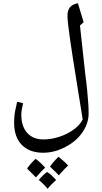

<svg xmlns="http://www.w3.org/2000/svg" viewBox="-20 -691 635 1198"><path d="M249 262Q164 262 116 213Q68 164 68 74Q68 54 69.5 37Q71 20 75 -1.5Q79 -23 87 -56L124 -47Q113 -1 113 24Q113 97 149.5 138Q186 179 251 179Q299 179 350 162.5Q401 146 440 117Q460 103 474 87Q488 71 496 54L470 -107Q462 -158 452.5 -216.5Q443 -275 434 -333Q425 -391 417.5 -443Q410 -495 405.5 -534Q401 -573 401 -593Q401 -627 416.5 -645.5Q432 -664 466 -671Q473 -649 483 -615Q493 -581 502 -552L479 -532L513 -220Q520 -170 524 -127Q528 -84 530.5 -48.5Q533 -13 533 17Q533 78 494.5 134.5Q456 191 388 226Q354 244 319.5 253Q285 262 249 262ZM345 287Q365 303 380 316.5Q395 330 405 342Q393 353 378.5 368Q364 383 347 403Q342 397 328 383.5Q314 370 292 349Q310 321 345 287ZM202 300Q220 313 234.5 327Q249 341 262 355Q253 363 238.5 378Q224 393 204 416Q190 402 176.5 388Q163 374 149 361Q158 347 171.5 331.5Q185 316 202 300ZM274 382Q301 399 330 432Q315 446 301.5 459.5Q288 473 277 487Q258 462 222 432Q236 415 249 402.5Q262 390 274 382Z"/></svg>

Font: Noto Naskh Arabic
Style: Regular
Weight: 400
Designer: Monotype Design Team, David Williams, Mohamad Dakak and Nizar Qandah
Foundry: Monotype Imaging Inc.
Version: Version 2.013